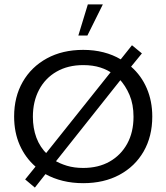

<svg xmlns="http://www.w3.org/2000/svg" viewBox="-20 -820 754 870"><path d="M138 30 94 -7 141 -65Q95 -105 69.5 -162.5Q44 -220 44 -292Q44 -381 83 -449Q122 -517 192.5 -555.5Q263 -594 357 -594Q406 -594 449 -583Q492 -572 527 -551L578 -615L623 -578L574 -518Q620 -478 645 -420Q670 -362 670 -292Q670 -202 631 -134Q592 -66 521.5 -28Q451 10 357 10Q308 10 265 -0.5Q222 -11 186 -31ZM129 -291Q129 -239 145 -196Q161 -153 195 -120L180 -115L487 -500L492 -485Q469 -503 435 -514Q401 -525 357 -525Q288 -525 236.5 -495.5Q185 -466 157 -413Q129 -360 129 -291ZM227 -81 224 -95Q250 -79 283 -69Q316 -59 357 -59Q426 -59 477 -88Q528 -117 556.5 -169Q585 -221 585 -291Q585 -347 567 -389.5Q549 -432 519 -464L532 -465ZM335 -659 378 -800H446L376 -659Z"/></svg>

Font: Rokkitt
Style: Regular
Weight: 400
Designer: Vernon Adams
Foundry: Vernon Adams
Version: Version 3.103